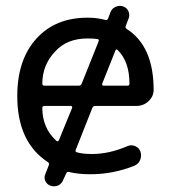

<svg xmlns="http://www.w3.org/2000/svg" viewBox="-20 -618 592 667"><path d="M310.5 -250Q303.7 -250 300.8 -243.2L243.2 -97.7Q240.2 -90.8 247.1 -88.9Q266.6 -83 299.8 -83Q359.4 -83 422.9 -110.4Q436.5 -116.2 449.7 -110.4Q462.9 -104.5 467.8 -91.8Q472.7 -76.2 466.8 -62Q460.9 -47.9 446.3 -42Q373 -12.7 293.9 -12.7Q251 -12.7 219.7 -20.5Q212.9 -22.5 210 -15.6L199.2 7.8Q194.3 20.5 181.6 26.4Q174.8 29.3 167 29.3Q162.1 29.3 156.2 27.3Q143.6 23.4 137.7 11.2Q131.8 -1 137.7 -13.7L149.4 -43.9Q152.3 -50.8 146.5 -54.7Q40 -124 40 -284.2Q40 -410.2 106 -483.4Q171.9 -556.6 284.2 -556.6Q317.4 -556.6 345.7 -548.8Q352.5 -546.9 355.5 -553.7L364.3 -577.1Q370.1 -589.8 382.8 -594.7Q388.7 -597.7 395.5 -597.7Q401.4 -597.7 408.2 -595.7Q420.9 -590.8 426.3 -578.6Q431.6 -566.4 426.8 -553.7L417 -528.3Q414.1 -521.5 419.9 -517.6Q513.7 -458 513.7 -305.7Q513.7 -283.2 496.1 -266.6Q478.5 -250 454.1 -250ZM230.5 -243.2Q231.4 -246.1 230 -248Q228.5 -250 226.6 -250H134.8Q127 -250 127 -243.2Q127 -172.9 175.8 -128.9Q178.7 -127 180.7 -127Q182.6 -127 184.6 -130.9ZM388.7 -444.3Q383.8 -449.2 380.9 -442.4L335 -327.1Q334 -324.2 335.4 -322.3Q336.9 -320.3 339.8 -320.3H422.9Q429.7 -320.3 429.7 -327.1Q429.7 -404.3 388.7 -444.3ZM322.3 -473.6Q323.2 -475.6 323.2 -477.5Q323.2 -481.4 318.4 -482.4Q304.7 -484.4 284.2 -484.4Q212.9 -484.4 171.9 -439.5Q127 -392.6 127 -327.1Q127 -320.3 134.8 -320.3H253.9Q260.7 -320.3 263.7 -327.1Z"/></svg>

Font: Gen Jyuu Gothic Regular
Style: Regular
Weight: 400
Designer: [Source Han Sans]
Ryoko NISHIZUKA  (kana & ideographs); Paul D. Hunt (Latin, Greek & Cyrillic); Wenlong ZHANG  (bopomofo
Version: Version 1.002.20150607